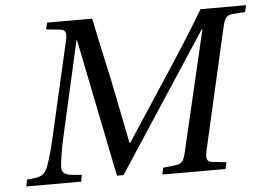

<svg xmlns="http://www.w3.org/2000/svg" viewBox="-50 -758 1137 823"><g transform="rotate(-5 518.5 -346.0)"><path d="M30.8 0 36.1 -28.8 66.9 -32.2Q90.3 -34.7 103.8 -43.5Q117.2 -52.2 126 -75.2Q144 -123.5 161.1 -199.2L254.9 -608.9Q260.7 -633.8 255.6 -644.8Q250.5 -655.8 232.9 -657.2L173.8 -663.1L181.2 -691.9H375Q390.1 -613.8 432.1 -424.8L487.8 -147.9H491.2L668 -418Q780.8 -589.4 840.8 -691.9H1037.1L1029.8 -663.1L975.1 -659.2Q957 -657.7 948 -646.5Q939 -635.3 933.1 -608.9L813 -83Q807.6 -59.1 812.5 -47.9Q817.4 -36.6 835 -35.2L894 -28.8L888.2 0H616.2L622.1 -28.8L676.8 -35.2Q694.8 -36.6 704.1 -47.1Q713.4 -57.6 719.2 -83L841.8 -606H838.9L450.2 -12.2H421.9L301.8 -606H299.8L208 -199.2Q191.9 -127.9 187 -75.2Q185.1 -53.2 196 -43.9Q207 -34.7 232.9 -32.2L272 -28.8L267.1 0Z"/></g></svg>

Font: Linguistics Pro
Style: Italic
Weight: 400
Italic angle: -12°
Designer: Stefan Peev, Context Ltd
Foundry: Stefan Peev, Context Ltd
Version: Version 001.000